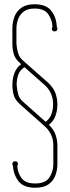

<svg xmlns="http://www.w3.org/2000/svg" viewBox="-20 -800 328 900"><path d="M249 -31Q249 -3 239.5 22.5Q230 48 207.5 64Q185 80 145 80Q90 80 66.5 49Q43 18 41 -22Q38 -25 38 -31Q38 -44 51 -44Q64 -44 64 -31Q64 -25 61 -22Q63 11 81.5 35.5Q100 60 145 60Q193 60 211.5 32Q230 4 230 -31V-118Q230 -171 191 -207L74 -311Q50 -332 44 -355.5Q38 -379 38 -402Q38 -431 47.5 -457Q57 -483 79 -499L74 -504Q50 -525 44 -548.5Q38 -572 38 -595V-666Q38 -695 47.5 -721Q57 -747 80 -763.5Q103 -780 142 -780Q198 -780 221.5 -748Q245 -716 246 -675Q249 -672 249 -666Q249 -653 236 -653Q223 -653 223 -666Q223 -671 226 -674Q225 -706 206.5 -733Q188 -760 142 -760Q110 -760 91.5 -746Q73 -732 65 -710.5Q57 -689 57 -666V-595Q59 -570 65 -550.5Q71 -531 88 -516L206 -412Q232 -387 240.5 -361.5Q249 -336 249 -311Q249 -282 240 -257Q231 -232 209 -215Q233 -192 241 -167Q249 -142 249 -118ZM194 -229Q213 -243 221 -264.5Q229 -286 229 -311Q229 -365 191 -400L95 -485Q73 -472 65.5 -449.5Q58 -427 58 -402Q60 -377 65.5 -357.5Q71 -338 88 -323Z"/></svg>

Font: Wire One
Style: Regular
Weight: 400
Designer: Alexei Vanyashin, Gayaneh Bagdasaryan
Foundry: Cyreal
Version: Version 1.102; ttfautohint (v1.8.3)